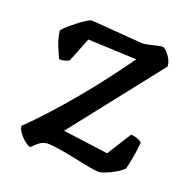

<svg xmlns="http://www.w3.org/2000/svg" viewBox="-97 -593 675 686"><g transform="rotate(20 241.0 -250.0)"><path d="M88 0Q80 0 66.5 -10.5Q53 -21 42.5 -35.5Q32 -50 32 -61Q66 -93 107 -138Q148 -183 190 -233.5Q232 -284 269.5 -333.5Q307 -383 336 -424L151 -432L114 -339Q111 -337 101 -333.5Q91 -330 77 -330Q69 -346 58 -373.5Q47 -401 44 -428Q49 -435 62 -446.5Q75 -458 91 -470.5Q107 -483 120.5 -491.5Q134 -500 140 -500Q145 -500 164 -498.5Q183 -497 208 -495Q233 -493 259.5 -491Q286 -489 306.5 -487.5Q327 -486 336 -485Q345 -485 362 -489Q379 -493 394.5 -496.5Q410 -500 413 -498Q425 -492 437.5 -473.5Q450 -455 450 -438L181 -96L353 -73L411 -165Q426 -164 437 -159.5Q448 -155 453 -150Q452 -143 451 -131.5Q450 -120 447.5 -105Q445 -90 442 -74.5Q439 -59 435 -45Q426 -35 408 -24.5Q390 -14 372.5 -7Q355 0 347 0Q336 0 308.5 -5Q281 -10 248.5 -17Q216 -24 187.5 -28.5Q159 -33 144 -33Q130 -33 118.5 -26.5Q107 -20 88 0Z"/></g></svg>

Font: Texturina Medium 12pt
Style: Regular
Weight: 400
Version: Version 1.002